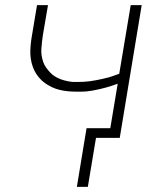

<svg xmlns="http://www.w3.org/2000/svg" viewBox="-20 -540 640 752"><path d="M324 192H281L319 -38H412L441 -212Q429 -208 417.5 -204Q406 -200 394.5 -197Q383 -194 370.5 -191Q358 -188 344 -185.5Q330 -183 319.5 -182Q309 -181 301 -181H281Q264 -181 247 -182.5Q230 -184 213.5 -188Q197 -192 182.5 -199Q168 -206 155.5 -215Q143 -224 132.5 -236.5Q122 -249 115 -263Q108 -277 104 -293Q100 -309 99 -325.5Q98 -342 100 -362.5Q102 -383 104 -394L125 -520H168L148 -403Q146 -389 144.5 -376Q143 -363 142 -349.5Q141 -336 143 -323Q145 -310 149 -298Q153 -286 160.5 -275.5Q168 -265 176.5 -256Q185 -247 195.5 -240.5Q206 -234 218 -229.5Q230 -225 245 -222Q260 -219 269 -219H281Q293 -219 305 -219.5Q317 -220 329.5 -221.5Q342 -223 354.5 -225.5Q367 -228 381.5 -231Q396 -234 408 -237.5Q420 -241 427 -244L447 -251L492 -520H535L449 0H356Z"/></svg>

Font: Iosevka Aile XLt Obl
Style: Regular
Weight: 200
Italic angle: -9°
Designer: Belleve Invis
Foundry: Belleve Invis
Version: Version 31.1.0; ttfautohint (v1.8.4)